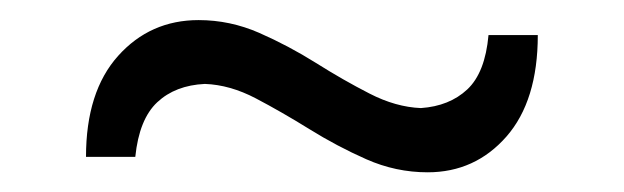

<svg xmlns="http://www.w3.org/2000/svg" viewBox="-20 -408 630 194"><path d="M412.1 -233.9Q379.9 -233.9 350.1 -247.1Q320.3 -260.3 292.5 -277.6Q264.6 -294.9 238.5 -308.6Q212.4 -322.3 187 -323.2Q157.2 -321.8 138.9 -304.7Q120.6 -287.6 116.7 -249.5H66.9Q66.9 -315.4 99.4 -351.6Q131.8 -387.7 180.7 -387.7Q212.4 -387.7 241.9 -374.8Q271.5 -361.8 299.1 -344.5Q326.7 -327.1 353.3 -313.5Q379.9 -299.8 405.3 -298.8Q434.1 -300.8 452.1 -317.6Q470.2 -334.5 473.6 -372.6H523.4Q523.4 -306.2 491.7 -270Q460 -233.9 412.1 -233.9Z"/></svg>

Font: Pinar Regular
Style: Regular
Weight: 400
Designer: Amin Abedi
Version: Version 3.000